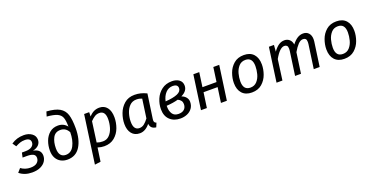

<svg xmlns="http://www.w3.org/2000/svg" viewBox="-34 -1658 5393 2782"><g transform="rotate(-20 2662.5 -266.5)"><path d="M429 -406Q429 -360 398 -327Q367 -294 307 -281Q363 -272 393.5 -242.5Q424 -213 424 -163Q424 -118 398.5 -78Q373 -38 320.5 -13Q268 12 191 12Q74 12 -4 -53L45 -109Q110 -62 191 -62Q260 -62 293.5 -91.5Q327 -121 327 -164Q327 -205 294 -222Q261 -239 202 -239H131L147 -311H198Q267 -311 301 -336.5Q335 -362 335 -401Q335 -435 311.5 -451Q288 -467 248 -467Q205 -467 173 -456Q141 -445 101 -424L62 -480Q106 -510 153 -524.5Q200 -539 257 -539Q329 -539 379 -503Q429 -467 429 -406Z M537 -197Q537 -274 562.5 -343Q588 -412 640 -456Q692 -500 769 -500Q857 -500 909 -433V-439Q908 -528 890.5 -574.5Q873 -621 821 -645Q769 -669 662 -678L684 -749Q816 -740 883.5 -701Q951 -662 975.5 -586.5Q1000 -511 1000 -377Q1000 -203 933 -95.5Q866 12 735 12Q678 12 633 -12.5Q588 -37 562.5 -84Q537 -131 537 -197ZM906 -348Q864 -428 781 -428Q701 -428 665.5 -361.5Q630 -295 630 -198Q630 -129 657.5 -95Q685 -61 735 -61Q819 -61 862 -144Q905 -227 906 -348Z M1185 -527H1263L1261 -461Q1300 -504 1339 -521.5Q1378 -539 1421 -539Q1496 -539 1539 -484.5Q1582 -430 1582 -332Q1582 -251 1553 -172Q1524 -93 1461 -40.5Q1398 12 1302 12Q1253 12 1202 -5L1172 204L1081 216ZM1487 -339Q1487 -466 1395 -466Q1356 -466 1323.5 -446Q1291 -426 1257 -390L1214 -77Q1239 -68 1259 -64.5Q1279 -61 1307 -61Q1368 -61 1408.5 -103.5Q1449 -146 1468 -210Q1487 -274 1487 -339Z M2149 -494 2095 -120Q2093 -104 2093 -98Q2093 -80 2100.5 -69Q2108 -58 2127 -51L2101 12Q2059 7 2036 -14Q2013 -35 2008 -76Q1976 -35 1936 -11.5Q1896 12 1851 12Q1771 12 1727 -43Q1683 -98 1683 -190Q1683 -270 1712.5 -350Q1742 -430 1805 -484.5Q1868 -539 1964 -539Q2013 -539 2057.5 -528Q2102 -517 2149 -494ZM1781 -189Q1781 -124 1804 -92.5Q1827 -61 1870 -61Q1911 -61 1943.5 -86Q1976 -111 2011 -158L2052 -449Q2031 -458 2011.5 -462Q1992 -466 1966 -466Q1903 -466 1861.5 -423.5Q1820 -381 1800.5 -317.5Q1781 -254 1781 -189Z M2695 -416Q2695 -332 2596 -285Q2639 -270 2664 -239Q2689 -208 2689 -168Q2689 -111 2659.5 -70Q2630 -29 2581.5 -8.5Q2533 12 2478 12Q2378 12 2316 -46.5Q2254 -105 2254 -211Q2254 -289 2285.5 -364.5Q2317 -440 2381.5 -489.5Q2446 -539 2540 -539Q2609 -539 2652 -506.5Q2695 -474 2695 -416ZM2357 -295Q2478 -303 2542 -330.5Q2606 -358 2606 -410Q2606 -440 2586 -455Q2566 -470 2531 -470Q2463 -470 2418 -421Q2373 -372 2357 -295ZM2350 -230V-213Q2350 -149 2379 -104.5Q2408 -60 2474 -60Q2531 -60 2562 -89Q2593 -118 2593 -169Q2593 -229 2530 -258Q2452 -236 2350 -230Z M3136 -232H2919L2886 0H2795L2869 -527H2960L2929 -306H3146L3177 -527H3268L3194 0H3103Z M3377 -206Q3377 -280 3404.5 -356.5Q3432 -433 3493 -486Q3554 -539 3650 -539Q3747 -539 3799 -481Q3851 -423 3851 -321Q3851 -248 3824 -171.5Q3797 -95 3736 -41.5Q3675 12 3579 12Q3482 12 3429.5 -46Q3377 -104 3377 -206ZM3755 -331Q3755 -465 3647 -465Q3584 -465 3545 -421.5Q3506 -378 3489.5 -316.5Q3473 -255 3473 -196Q3473 -62 3582 -62Q3645 -62 3684 -105.5Q3723 -149 3739 -210.5Q3755 -272 3755 -331Z M4680 -408Q4680 -386 4678 -375L4625 0H4534L4586 -368Q4588 -380 4588 -399Q4588 -435 4573.5 -448.5Q4559 -462 4534 -462Q4495 -462 4457.5 -422.5Q4420 -383 4382 -317L4337 0H4246L4298 -368Q4300 -380 4300 -399Q4300 -435 4285.5 -448.5Q4271 -462 4247 -462Q4176 -462 4094 -316L4051 0H3960L4034 -527H4112L4104 -426Q4143 -481 4184.5 -510Q4226 -539 4276 -539Q4320 -539 4352 -511Q4384 -483 4391 -432Q4431 -485 4473.5 -512Q4516 -539 4564 -539Q4617 -539 4648.5 -503.5Q4680 -468 4680 -408Z M4803 -206Q4803 -280 4830.5 -356.5Q4858 -433 4919 -486Q4980 -539 5076 -539Q5173 -539 5225 -481Q5277 -423 5277 -321Q5277 -248 5250 -171.5Q5223 -95 5162 -41.5Q5101 12 5005 12Q4908 12 4855.5 -46Q4803 -104 4803 -206ZM5181 -331Q5181 -465 5073 -465Q5010 -465 4971 -421.5Q4932 -378 4915.5 -316.5Q4899 -255 4899 -196Q4899 -62 5008 -62Q5071 -62 5110 -105.5Q5149 -149 5165 -210.5Q5181 -272 5181 -331Z"/></g></svg>

Font: Fira Sans
Style: Italic
Weight: 400
Italic angle: -8°
Designer: bBox Type GmbH & Carrois Corporate GbR & Edenspiekermann AG
Foundry: bBox Type GmbH & Carrois Corporate GbR & Edenspiekermann AG
Version: Version 4.301